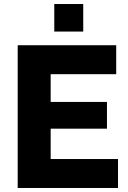

<svg xmlns="http://www.w3.org/2000/svg" viewBox="-20 -935 639 955"><path d="M250 -778H394V-915H250ZM567 -144H232V-295H512V-428H232V-566H558V-710H68V0H567Z"/></svg>

Font: FIGSv2-sans-serif ExtraBold
Style: Regular
Weight: 800
Designer: Matt McInerney, Pablo Impallari, Rodrigo Fuenzalida,Mirko Velimirovic
Foundry: Matt McInerney, Pablo Impallari, Rodrigo Fuenzalida
Version: Version 4.021;hotconv 1.0.109;makeotfexe 2.5.65596